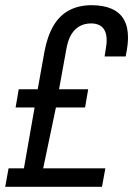

<svg xmlns="http://www.w3.org/2000/svg" viewBox="-24 -718 512 738"><path d="M-4 0 9 -71H68L109 -305H36L48 -375H121L147 -520Q158 -579 181.5 -619Q205 -659 242 -678.5Q279 -698 328 -698Q374 -698 405.5 -684Q437 -670 452.5 -642.5Q468 -615 468 -574Q468 -562 466.5 -546.5Q465 -531 459 -501H378Q381 -521 383 -532.5Q385 -544 385.5 -551Q386 -558 386 -563Q386 -585 379 -599.5Q372 -614 358.5 -621Q345 -628 326 -628Q302 -628 282.5 -617.5Q263 -607 250 -585.5Q237 -564 231 -529L203 -375H315L303 -305H191L142 -71H381L368 0Z"/></svg>

Font: Archivo Condensed
Style: Italic
Weight: 400
Width: 3
Italic angle: -10°
Designer: Hector Gatti
Foundry: Omnibus-Type
Version: Version 2.001